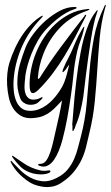

<svg xmlns="http://www.w3.org/2000/svg" viewBox="-20 -489 458 795"><path d="M384 -447Q382 -448 379.5 -444Q377 -440 375 -438Q360 -419 348 -391Q336 -363 327.5 -332Q319 -301 313.5 -270Q308 -239 304 -215Q299 -181 295.5 -150.5Q292 -120 289 -91Q286 -62 284 -32.5Q282 -3 279 28Q280 29 280 33.5Q280 38 280 42.5Q280 47 280 50.5Q280 54 282 54Q283 54 285 50.5Q287 47 289 43Q291 39 292 35Q293 31 293 31Q304 7 312 -25Q320 -57 325 -89Q326 -97 329 -122Q332 -147 336 -180Q340 -213 345.5 -251.5Q351 -290 356.5 -325.5Q362 -361 368.5 -390Q375 -419 381 -434Q382 -438 383 -440Q384 -442 384 -444ZM351 -451Q351 -452 344 -452Q341 -452 338 -451Q300 -447 268 -430.5Q236 -414 209.5 -389.5Q183 -365 162.5 -334Q142 -303 129 -270Q115 -236 108 -198Q101 -160 103 -127Q106 -84 141 -119Q171 -149 197.5 -184Q224 -219 247.5 -258Q271 -297 292 -337.5Q313 -378 334 -419Q338 -427 337 -427Q335 -429 332.5 -427Q330 -425 330 -423Q276 -354 229.5 -291Q183 -228 144 -166Q139 -161 137.5 -163Q136 -165 137 -170Q139 -193 144.5 -217.5Q150 -242 160 -267Q184 -328 229 -375Q274 -422 342 -445Q351 -449 351 -451ZM297 -458Q296 -460 292.5 -460Q289 -460 286 -460Q258 -460 227.5 -444Q197 -428 169 -403.5Q141 -379 119 -349.5Q97 -320 86 -293Q72 -257 62.5 -223.5Q53 -190 52 -156Q51 -138 53.5 -121Q56 -104 63 -84Q67 -72 76.5 -65Q86 -58 96.5 -56Q107 -54 118 -56Q129 -58 137 -64Q138 -65 141.5 -68Q145 -71 148.5 -74.5Q152 -78 154.5 -81Q157 -84 156 -86Q155 -88 146.5 -83.5Q138 -79 132 -78Q111 -74 100.5 -81Q90 -88 85.5 -101.5Q81 -115 81.5 -131.5Q82 -148 84 -164Q84 -170 86.5 -185Q89 -200 95 -221.5Q101 -243 111.5 -269Q122 -295 137 -321Q152 -347 172.5 -369Q193 -391 214 -408Q235 -425 254.5 -436Q274 -447 288 -451Q295 -453 296 -454.5Q297 -456 297 -458ZM418 -469Q415 -469 413 -465Q412 -463 411 -460Q381 -398 369 -332.5Q357 -267 351 -199Q345 -131 339 -62Q333 7 315 76Q309 98 303 122Q297 146 287 169Q277 192 260.5 212.5Q244 233 216 247Q184 264 157 261.5Q130 259 107 247Q84 235 65 216.5Q46 198 32 183Q30 181 28 178.5Q26 176 25 177Q23 178 24.5 181.5Q26 185 27 187Q50 230 97 262Q108 270 124 276Q140 282 158.5 284.5Q177 287 196.5 283.5Q216 280 234 268Q267 246 286.5 221.5Q306 197 318 171.5Q330 146 336.5 119Q343 92 349 66Q366 -2 372.5 -69.5Q379 -137 383 -203Q387 -269 393 -333.5Q399 -398 416 -459Q418 -463 418 -465ZM300 -278Q305 -299 313.5 -321.5Q322 -344 327 -366Q327 -368 328.5 -373Q330 -378 329 -378Q327 -379 323 -373Q319 -367 319 -366Q305 -343 294 -317.5Q283 -292 274 -271Q272 -266 265.5 -254Q259 -242 252.5 -228.5Q246 -215 241.5 -203.5Q237 -192 240 -190Q242 -190 246 -194.5Q250 -199 252 -201Q255 -206 259 -211.5Q263 -217 267 -222Q261 -197 256.5 -180.5Q252 -164 247 -151Q242 -138 235.5 -126.5Q229 -115 218 -100Q210 -89 198.5 -76.5Q187 -64 172.5 -53.5Q158 -43 141 -36.5Q124 -30 105 -30Q81 -30 67 -42.5Q53 -55 46 -73.5Q39 -92 37 -113Q35 -134 36 -152Q40 -224 69.5 -292.5Q99 -361 152 -415Q152 -416 155 -419Q158 -422 158 -423Q156 -425 153 -423L149 -421Q131 -410 111.5 -391Q92 -372 74.5 -346.5Q57 -321 42.5 -290Q28 -259 18 -226Q13 -209 10.5 -185.5Q8 -162 9.5 -136.5Q11 -111 16.5 -85.5Q22 -60 34.5 -40.5Q47 -21 66.5 -9.5Q86 2 115 0Q144 -2 161.5 -10Q179 -18 190 -27Q204 -38 215 -50Q226 -62 237 -73Q231 -38 225.5 -13.5Q220 11 215 33Q208 63 202 90.5Q196 118 189 139Q182 160 173 173.5Q164 187 152 189Q138 189 138 192Q137 195 142 197Q147 199 152 200Q167 203 180.5 195Q194 187 204.5 171.5Q215 156 223.5 135Q232 114 238 92Q250 46 258 2.5Q266 -41 273 -89Q280 -136 284.5 -183Q289 -230 300 -278ZM188 218Q186 216 182.5 216.5Q179 217 178 217Q161 220 144.5 216Q128 212 111 205Q92 197 76 185.5Q60 174 40 161Q38 159 34 157Q30 155 30 157Q29 158 31.5 162Q34 166 36 168Q49 185 63.5 200Q78 215 101 224Q116 230 132 232Q148 234 161.5 232.5Q175 231 183 227Q191 223 188 218Z"/></svg>

Font: Akronim
Style: Regular
Weight: 400
Designer: Grzegorz Klimczewski
Foundry: Fonty.PL
Version: Version 1.002